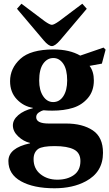

<svg xmlns="http://www.w3.org/2000/svg" viewBox="-20 -767 586 1029"><path d="M71 -720 95 -747 220 -653Q247 -634 258 -634Q269 -634 296 -653L421 -747L445 -720L302 -551Q275 -520 258 -520Q240 -520 214 -551ZM25 96Q25 26 141 1V-1Q106 -9 77.5 -36Q49 -63 49 -95Q49 -125 78 -150Q107 -175 156 -187V-189Q106 -197 70 -235Q34 -273 34 -332Q34 -401 89 -451.5Q144 -502 267 -502Q353 -502 410 -469L535 -512L546 -501L526 -426L460 -414Q483 -384 483 -336Q483 -279 451 -241.5Q419 -204 371 -189Q323 -174 260 -174Q233 -174 214 -176Q200 -173 187 -163.5Q174 -154 174 -139Q174 -105 241 -105H334Q422 -105 477 -68.5Q532 -32 532 52Q532 156 439 205Q370 242 272 242Q160 242 92.5 204.5Q25 167 25 96ZM160 86Q160 137 197 166.5Q234 196 287 196Q341 196 376 171Q411 146 411 96Q411 52 376 34Q341 16 273 16Q208 16 185 31Q160 49 160 86ZM190 -335Q190 -284 211 -252Q232 -220 265 -220Q299 -220 319.5 -251.5Q340 -283 340 -336Q340 -395 319 -425.5Q298 -456 266 -456Q233 -456 211.5 -425.5Q190 -395 190 -335Z"/></svg>

Font: Heuristica
Style: Bold
Weight: 700
Version: Version 1.0.2